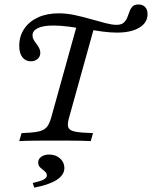

<svg xmlns="http://www.w3.org/2000/svg" viewBox="-20 -643 692 875"><path d="M67.7 0 78.2 -36.3Q128.2 -37.9 154.4 -43.5Q180.6 -49.2 192.7 -63.3Q204.8 -77.4 212.9 -105.6L334.7 -543.5L411.3 -525.8L294.4 -105.6Q286.3 -77.4 291.1 -62.9Q296 -48.4 322.2 -43.1Q348.4 -37.9 404 -36.3L393.5 0Q362.1 -1.6 318.1 -2Q274.2 -2.4 225 -2.4Q181.5 -2.4 140.3 -2Q99.2 -1.6 67.7 0ZM120.2 -363.7Q96 -363.7 81.9 -382.3Q67.7 -400.8 67.7 -433.9Q67.7 -478.2 90.3 -511.7Q112.9 -545.2 153.2 -563.7Q193.5 -582.3 248.4 -582.3Q283.1 -582.3 321 -574.2Q358.9 -566.1 395.2 -555.6Q431.5 -545.2 461.3 -537.5Q491.1 -529.8 510.5 -529.8Q532.3 -529.8 543.1 -539.1Q554 -548.4 559.7 -562.5Q565.3 -576.6 570.2 -590.3Q575 -604 583.9 -613.3Q592.7 -622.6 610.5 -622.6Q630.6 -622.6 641.5 -610.9Q652.4 -599.2 652.4 -578.2Q652.4 -539.5 614.9 -516.9Q577.4 -494.4 512.9 -494.4Q483.9 -494.4 446.8 -499.2Q409.7 -504 370.2 -510.5Q330.6 -516.9 292.7 -521.8Q254.8 -526.6 223.4 -526.6Q176.6 -526.6 152.4 -514.9Q128.2 -503.2 128.2 -481.5Q128.2 -471 133.5 -461.7Q138.7 -452.4 146 -443.1Q153.2 -433.9 158.5 -423.8Q163.7 -413.7 163.7 -402.4Q163.7 -385.5 151.6 -374.6Q139.5 -363.7 120.2 -363.7ZM136.3 212.1 129 191.1Q166.9 182.3 180.2 174.6Q193.5 166.9 193.5 156.5Q193.5 146 183.9 137.9Q174.2 129.8 164.1 121Q154 112.1 154 97.6Q154 81.5 168.1 71.4Q182.3 61.3 204 61.3Q233.9 61.3 253.6 79Q273.4 96.8 273.4 122.6Q273.4 154 238.7 176.6Q204 199.2 136.3 212.1Z"/></svg>

Font: Playfair 9pt
Style: Italic
Weight: 400
Italic angle: -15.6°
Designer: Claus Eggers Sørensen
Foundry: Claus Eggers Sørensen
Version: Version 2.001;gftools[0.9.30]